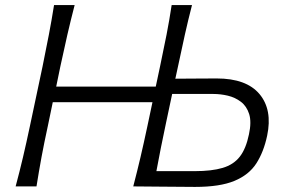

<svg xmlns="http://www.w3.org/2000/svg" viewBox="-20 -733 1125 755"><path d="M41.5 0Q57.5 -60 70.5 -115.2Q83.5 -170.5 97.5 -236.5L147.5 -472.5Q161.5 -540.5 172.2 -596.8Q183 -653 192.5 -713H273.5Q258 -653 245 -596.8Q232 -540.5 217.5 -472.5L201 -392.5H592.5L609.5 -472.5Q624 -540.5 635 -597Q646 -653.5 655 -713H735Q719.5 -653 707 -596.8Q694.5 -540.5 680 -472L669.5 -423.5Q699 -423.5 740 -424Q781 -424.5 832 -424.5Q949 -424.5 1000.5 -363Q1052 -301.5 1030.5 -199.5Q1017 -135.5 988 -90.5Q959 -45.5 902 -21.8Q845 2 747 2Q676 2 617.8 1Q559.5 0 504 0Q519.5 -59.5 532.5 -115Q545.5 -170.5 559.5 -236.5L579.5 -331H187.5L168 -237Q153.5 -170.5 143.2 -115Q133 -59.5 123.5 0ZM595 -60H745.5Q812.5 -60 855.5 -72.8Q898.5 -85.5 923 -117Q947.5 -148.5 959 -205Q969.5 -253.5 959.8 -284.5Q950 -315.5 927.2 -332.8Q904.5 -350 875.8 -356.8Q847 -363.5 819.5 -363.5H657L632.5 -248Q621.5 -195.5 612.5 -151.2Q603.5 -107 595 -60Z"/></svg>

Font: Commissioner Flair Light
Style: Italic
Weight: 300
Italic angle: -12°
Designer: Kostas Bartsokas
Foundry: Kostas Bartsokas
Version: Version 1.000; ttfautohint (v1.8.3)